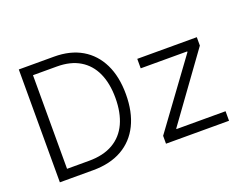

<svg xmlns="http://www.w3.org/2000/svg" viewBox="-112 -945 1474 1163"><g transform="rotate(-20 624.5 -364.0)"><path d="M308.6 0H131.8V-62H304.7Q397.9 -62 460.4 -98.4Q522.9 -134.8 554.2 -202.9Q585.4 -271 585.4 -365.7Q585.4 -459.5 554.9 -526.6Q524.4 -593.8 464.6 -629.6Q404.8 -665.5 316.9 -665.5H129.4V-727.5H321.3Q425.8 -727.5 499.8 -684.1Q573.7 -640.6 613.3 -559.6Q652.8 -478.5 652.8 -365.7Q652.8 -251 612.5 -169.2Q572.3 -87.4 495.4 -43.7Q418.5 0 308.6 0ZM163.1 -727.5V0H94.2V-727.5ZM778.3 0V-50.8L1090.3 -477.1V-481.4H790.5V-542.5H1174.3V-488.3L868.2 -65.4V-61.5H1184.6V0Z"/></g></svg>

Font: Inter 16pt Light
Style: Regular
Weight: 300
Version: Version 4.001;git-66647c0bb